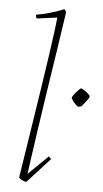

<svg xmlns="http://www.w3.org/2000/svg" viewBox="-52 -746 421 787"><g transform="rotate(5 158.0 -352.5)"><path d="M87 7Q81 7 71 2.5Q61 -2 56 -8Q62 -47 71.5 -107.5Q81 -168 92 -239Q103 -310 114 -381.5Q125 -453 134 -515Q143 -577 148.5 -620Q154 -663 155 -675L71 -664Q67 -669 67 -679Q87 -682 120.5 -691Q154 -700 181 -712L189 -701Q178 -626 165 -540.5Q152 -455 139 -370.5Q126 -286 115.5 -213.5Q105 -141 98 -91.5Q91 -42 89 -26L170 -105L180 -95ZM271 -318Q263 -323 253.5 -334.5Q244 -346 242 -354Q247 -364 258 -376.5Q269 -389 277 -395Q299 -385 315 -367L314 -359Q307 -348 299.5 -339Q292 -330 285 -321Z"/></g></svg>

Font: Labrada ExtraLight
Style: Italic
Weight: 200
Italic angle: -7°
Designer: Mercedes Jáuregui
Foundry: Omnibus-Type Team
Version: Version 1.000; ttfautohint (v1.8.4.7-5d5b)